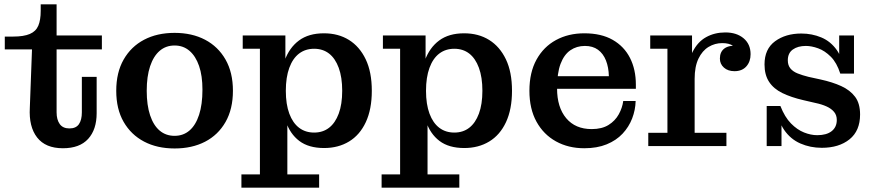

<svg xmlns="http://www.w3.org/2000/svg" viewBox="-20 -671 4013 882"><path d="M269 10Q189 10 150.5 -39.5Q112 -89 117 -176L127 -444H2V-503H41Q89 -503 117 -515Q145 -527 156 -553Q167 -579 167 -621V-651H240V-155Q240 -121 254.5 -101Q269 -81 299 -81Q329 -81 342.5 -100.5Q356 -120 356 -155V-318H424V-151Q424 -76 385 -33Q346 10 269 10ZM240 -444V-508H448V-444Z M782 11Q702 11 642 -20.5Q582 -52 548 -111Q514 -170 514 -254Q514 -338 548 -397.5Q582 -457 642 -488.5Q702 -520 782 -520Q862 -520 922 -488.5Q982 -457 1016 -397.5Q1050 -338 1050 -254Q1050 -170 1016 -110.5Q982 -51 922 -20Q862 11 782 11ZM782 -47Q822 -47 850.5 -71.5Q879 -96 894.5 -143.5Q910 -191 910 -259Q910 -323 894.5 -368Q879 -413 850.5 -437.5Q822 -462 782 -462Q742 -462 713.5 -437.5Q685 -413 669.5 -366.5Q654 -320 654 -254Q654 -188 669.5 -141.5Q685 -95 713.5 -71Q742 -47 782 -47Z M1469 9Q1398 9 1355 -23.5Q1312 -56 1292.5 -115Q1273 -174 1273 -253L1266 -255Q1266 -333 1287.5 -392.5Q1309 -452 1353.5 -485Q1398 -518 1468 -518Q1534 -518 1583 -487.5Q1632 -457 1660 -398.5Q1688 -340 1688 -254Q1688 -169 1660.5 -110Q1633 -51 1583.5 -21Q1534 9 1469 9ZM1423 -62Q1463 -62 1491.5 -84Q1520 -106 1536 -149Q1552 -192 1552 -254Q1552 -316 1536 -359.5Q1520 -403 1491.5 -425Q1463 -447 1423 -447Q1383 -447 1354 -425Q1325 -403 1309 -359.5Q1293 -316 1293 -254Q1293 -192 1309 -149Q1325 -106 1354 -84Q1383 -62 1423 -62ZM1089 191V130H1174V-447H1095V-508H1291V-333L1280 -258L1300 -156V130H1446V191Z M2113 9Q2042 9 1999 -23.5Q1956 -56 1936.5 -115Q1917 -174 1917 -253L1910 -255Q1910 -333 1931.5 -392.5Q1953 -452 1997.5 -485Q2042 -518 2112 -518Q2178 -518 2227 -487.5Q2276 -457 2304 -398.5Q2332 -340 2332 -254Q2332 -169 2304.5 -110Q2277 -51 2227.5 -21Q2178 9 2113 9ZM2067 -62Q2107 -62 2135.5 -84Q2164 -106 2180 -149Q2196 -192 2196 -254Q2196 -316 2180 -359.5Q2164 -403 2135.5 -425Q2107 -447 2067 -447Q2027 -447 1998 -425Q1969 -403 1953 -359.5Q1937 -316 1937 -254Q1937 -192 1953 -149Q1969 -106 1998 -84Q2027 -62 2067 -62ZM1733 191V130H1818V-447H1739V-508H1935V-333L1924 -258L1944 -156V130H2090V191Z M2664 10Q2591 10 2534 -21.5Q2477 -53 2444.5 -112Q2412 -171 2412 -254Q2412 -338 2444.5 -397Q2477 -456 2534 -487Q2591 -518 2664 -518L2667 -460Q2629 -460 2600 -440Q2571 -420 2555 -377.5Q2539 -335 2539 -265Q2539 -178 2581 -128Q2623 -78 2698 -78Q2745 -78 2775.5 -97Q2806 -116 2822.5 -146Q2839 -176 2843 -207H2900Q2899 -166 2884 -127Q2869 -88 2840 -57Q2811 -26 2767 -8Q2723 10 2664 10ZM2477 -263V-321H2777L2901 -282V-263ZM2777 -321Q2776 -362 2763.5 -393.5Q2751 -425 2727 -442.5Q2703 -460 2667 -460L2664 -518Q2742 -518 2794.5 -488Q2847 -458 2874 -405Q2901 -352 2901 -282Z M2958 0V-61H3046V-447H2967V-508H3159V-333L3171 -335V-61H3317V0ZM3137 -309Q3138 -386 3161.5 -432.5Q3185 -479 3224 -500.5Q3263 -522 3312 -522Q3364 -522 3396 -495Q3428 -468 3428 -422Q3428 -388 3408.5 -366Q3389 -344 3354 -344Q3324 -344 3305.5 -360.5Q3287 -377 3287 -402Q3287 -433 3308 -448.5Q3329 -464 3373 -461L3368 -423Q3366 -447 3348 -460Q3330 -473 3298 -473Q3264 -473 3235 -455.5Q3206 -438 3188.5 -401.5Q3171 -365 3171 -309Z M3755 8Q3702 8 3656.5 -12Q3611 -32 3582 -74.5Q3553 -117 3547 -184H3565Q3585 -133 3613.5 -104Q3642 -75 3673.5 -62.5Q3705 -50 3734 -50Q3777 -50 3800.5 -68.5Q3824 -87 3824 -120Q3824 -142 3811.5 -157Q3799 -172 3777 -182Q3755 -192 3726 -198L3670 -211Q3614 -224 3574 -243.5Q3534 -263 3513 -295Q3492 -327 3492 -375Q3492 -446 3540.5 -481.5Q3589 -517 3661 -517Q3710 -517 3753 -499Q3796 -481 3824.5 -440.5Q3853 -400 3858 -333H3840Q3824 -383 3796.5 -410.5Q3769 -438 3738.5 -449Q3708 -460 3682 -460Q3645 -460 3622 -443.5Q3599 -427 3599 -394Q3599 -371 3611 -356.5Q3623 -342 3644.5 -333.5Q3666 -325 3694 -318L3749 -306Q3804 -294 3844.5 -275.5Q3885 -257 3908 -226.5Q3931 -196 3931 -145Q3931 -70 3882.5 -31Q3834 8 3755 8ZM3502 0V-184H3547L3570 -147V0ZM3858 -333 3835 -370V-508H3903V-333Z"/></svg>

Font: Montagu Slab Medium
Style: Regular
Weight: 500
Version: Version 1.000